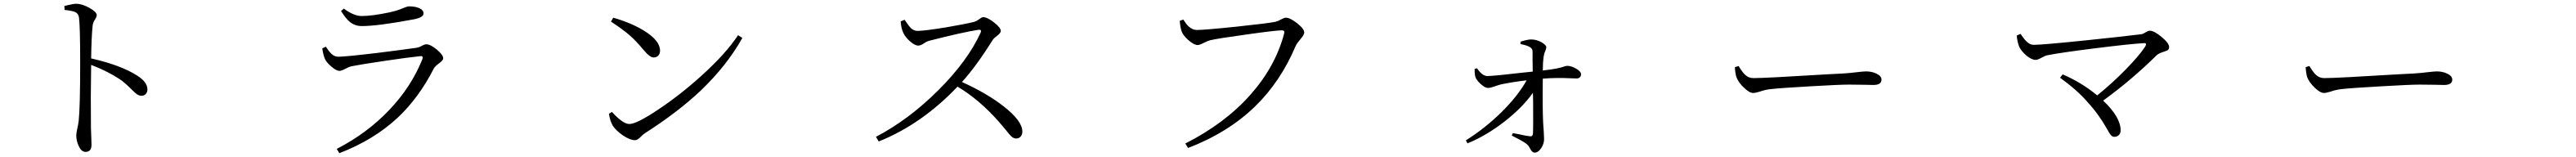

<svg xmlns="http://www.w3.org/2000/svg" viewBox="-20 -760 13540 825"><path d="M429.7 38.1Q407.2 38.1 393.6 6.8Q380.9 -19.5 380.9 -48.8Q380.9 -59.6 385.7 -82Q391.6 -106.4 393.6 -125Q401.4 -197.3 401.4 -431.6Q401.4 -616.2 395.5 -665Q393.6 -687.5 376 -696.3Q361.3 -703.1 319.3 -708L318.4 -728.5Q324.2 -729.5 334 -732.4Q366.2 -740.2 380.9 -740.2Q411.1 -740.2 449.7 -718.8Q488.3 -697.3 488.3 -680.7Q488.3 -671.9 480.5 -659.2Q468.8 -642.6 466.8 -625Q460.9 -570.3 459 -453.1Q614.3 -418 700.2 -363.3Q754.9 -329.1 754.9 -290Q754.9 -276.4 746.6 -266.6Q738.3 -256.8 723.6 -256.8Q710.9 -256.8 698.2 -265.6Q691.4 -270.5 673.8 -288.1Q645.5 -316.4 622.1 -335Q551.8 -383.8 459 -418.9Q456.1 -248 458 -87.9Q459 -65.4 460 -32.2Q460.9 -6.8 460.9 1Q460.9 38.1 429.7 38.1Z M1763.7 44.9 1750 22.5Q1911.1 -60.5 2027.3 -183.6Q2141.6 -303.7 2200.2 -449.2Q2206.1 -467.8 2188.5 -464.8Q2128.9 -459 2003.9 -440.4Q1878.9 -421.9 1829.1 -412.1Q1814.5 -409.2 1794.9 -398.4Q1775.4 -387.7 1763.7 -387.7Q1747.1 -387.7 1720.7 -411.1Q1695.3 -432.6 1687.5 -451.2Q1678.7 -471.7 1673.8 -505.9L1692.4 -514.6Q1710.9 -487.3 1722.7 -476.6Q1738.3 -461.9 1757.8 -461.9Q1794.9 -461.9 1959 -481.4Q2085.9 -497.1 2168 -508.8Q2182.6 -510.7 2199.2 -520.5Q2212.9 -527.3 2220.7 -527.3Q2242.2 -527.3 2275.9 -499.5Q2309.6 -471.7 2309.6 -453.1Q2309.6 -443.4 2287.6 -427.2Q2265.6 -411.1 2259.8 -399.4Q2181.6 -246.1 2070.3 -141.6Q1944.3 -24.4 1763.7 44.9ZM1881.8 -623Q1846.7 -623 1820.3 -643.6Q1798.8 -660.2 1772.5 -702.1L1787.1 -714.8Q1839.8 -675.8 1880.9 -675.8Q1936.5 -675.8 2028.3 -695.3Q2036.1 -697.3 2040 -698.2Q2071.3 -705.1 2102.5 -718.8Q2121.1 -726.6 2130.9 -726.6Q2163.1 -726.6 2184.6 -716.8Q2206.1 -707 2206.1 -689.5Q2206.1 -669.9 2163.1 -660.2Q2162.1 -660.2 2159.2 -659.2Q1966.8 -623 1881.8 -623Z M3317.4 -23.4Q3291 -23.4 3252 -49.8Q3217.8 -74.2 3201.2 -98.6Q3185.5 -126 3180.7 -162.1L3196.3 -171.9Q3253.9 -108.4 3288.1 -108.4Q3326.2 -108.4 3438.5 -183.6Q3553.7 -259.8 3666 -361.3Q3794.9 -477.5 3859.4 -575.2L3881.8 -560.5Q3798.8 -413.1 3662.1 -283.2Q3542 -169.9 3369.1 -59.6Q3361.3 -54.7 3349.6 -43Q3331.1 -23.4 3317.4 -23.4ZM3415 -458Q3395.5 -458 3361.3 -499Q3325.2 -543 3291 -573.2Q3253.9 -605.5 3191.4 -646.5L3203.1 -667Q3299.8 -639.6 3368.2 -596.7Q3449.2 -545.9 3449.2 -494.1Q3449.2 -477.5 3439.9 -467.8Q3430.7 -458 3415 -458Z M4598.6 -16.6 4584 -41Q4755.9 -130.9 4911.1 -285.2Q5066.4 -439.5 5134.8 -589.8Q5140.6 -605.5 5123 -603.5Q5040 -590.8 4864.3 -545.9Q4849.6 -542 4834.5 -531.2Q4819.3 -520.5 4806.6 -520.5Q4787.1 -520.5 4760.7 -544.9Q4737.3 -566.4 4727.5 -587.9Q4716.8 -610.4 4713.9 -647.5L4734.4 -656.2Q4736.3 -653.3 4741.2 -646.5Q4756.8 -623 4766.6 -613.3Q4783.2 -597.7 4801.8 -597.7Q4838.9 -597.7 4952.1 -616.2Q5055.7 -633.8 5101.6 -645.5Q5111.3 -648.4 5127 -659.2Q5140.6 -669.9 5147.5 -669.9Q5168.9 -669.9 5204.6 -642.1Q5240.2 -614.3 5240.2 -597.7Q5240.2 -585.9 5219.7 -571.3Q5203.1 -558.6 5198.2 -550.8Q5111.3 -412.1 5036.1 -329.1Q5166 -270.5 5253.9 -202.1Q5353.5 -125 5353.5 -68.4Q5353.5 -52.7 5344.7 -42.5Q5335.9 -32.2 5320.3 -32.2Q5307.6 -32.2 5294.9 -43.9Q5287.1 -50.8 5266.6 -77.1Q5244.1 -104.5 5228.5 -122.1Q5124 -239.3 5012.7 -304.7Q4825.2 -107.4 4598.6 -16.6Z M6224.6 17.6 6210 -5.9Q6417 -110.4 6551.8 -261.7Q6683.6 -410.2 6729.5 -584Q6734.4 -600.6 6717.8 -600.6Q6686.5 -600.6 6534.2 -579.1Q6384.8 -558.6 6341.8 -548.8Q6329.1 -545.9 6307.1 -534.7Q6285.2 -523.4 6275.4 -523.4Q6254.9 -523.4 6225.6 -549.8Q6198.2 -574.2 6190.9 -594.7Q6183.6 -615.2 6180.7 -650.4L6199.2 -657.2Q6215.8 -631.8 6227.5 -621.1Q6248 -602.5 6270.5 -602.5Q6311.5 -602.5 6480.5 -620.1Q6647.5 -637.7 6683.6 -645.5Q6696.3 -648.4 6713.9 -658.2Q6729.5 -667 6738.3 -667Q6760.7 -667 6797.9 -637.7Q6835 -608.4 6835 -588.9Q6835 -577.1 6815.9 -555.2Q6796.9 -533.2 6790 -518.6Q6710.9 -331.1 6577.1 -201.2Q6435.5 -63.5 6224.6 17.6Z M8045.9 42Q8032.2 42 8021.5 19.5Q8013.7 4.9 8006.8 -1Q7991.2 -14.6 7946.3 -37.1Q7932.6 -43.9 7925.8 -47.9L7931.6 -60.5Q7941.4 -58.6 7962.9 -54.7Q8005.9 -44.9 8021.5 -43.9Q8035.2 -42 8037.1 -55.7Q8039.1 -79.1 8038.1 -226.6Q8037.1 -257.8 8037.1 -272.5Q7982.4 -195.3 7888.7 -122.1Q7792 -46.9 7693.4 -6.8L7684.6 -22.5Q7783.2 -84 7870.1 -168.9Q7959 -256.8 8003.9 -337.9Q7936.5 -330.1 7873 -317.4Q7859.4 -314.5 7837.9 -306.6Q7813.5 -297.9 7800.8 -297.9Q7785.2 -297.9 7762.7 -318.4Q7741.2 -337.9 7735.4 -353.5Q7730.5 -367.2 7730.5 -397.5L7743.2 -401.4Q7770.5 -360.4 7797.9 -360.4Q7837.9 -361.3 7989.3 -378.9Q8021.5 -381.8 8036.1 -383.8Q8036.1 -402.3 8035.2 -443.4Q8035.2 -476.6 8035.2 -489.3Q8035.2 -505.9 8017.6 -514.6Q8000 -523.4 7971.7 -528.3V-541Q7974.6 -542 7981.4 -543.9Q8011.7 -552.7 8028.3 -552.7Q8054.7 -552.7 8082 -538.1Q8107.4 -523.4 8107.4 -511.7Q8107.4 -503.9 8102.5 -493.2Q8095.7 -479.5 8093.8 -464.8Q8088.9 -430.7 8088.9 -389.6Q8170.9 -398.4 8206.1 -412.1Q8212.9 -414.1 8215.8 -414.1Q8239.3 -414.1 8263.7 -399.4Q8290 -384.8 8290 -369.1Q8290 -360.4 8283.7 -354Q8277.3 -347.7 8267.6 -347.7Q8259.8 -347.7 8238.3 -348.6Q8157.2 -352.5 8088.9 -346.7Q8086.9 -193.4 8090.8 -114.3Q8091.8 -96.7 8093.8 -71.3Q8095.7 -43 8095.7 -29.3Q8095.7 -3.9 8080.1 19Q8064.5 42 8045.9 42Z M9194.3 -271.5Q9174.8 -271.5 9145.5 -299.8Q9118.2 -326.2 9107.4 -352.5Q9100.6 -371.1 9098.6 -407.2L9118.2 -413.1Q9120.1 -410.2 9123 -405.3Q9141.6 -376 9153.3 -366.2Q9170.9 -349.6 9196.3 -349.6Q9259.8 -349.6 9577.1 -369.1Q9657.2 -373 9669.9 -374Q9702.1 -376 9742.2 -380.9Q9775.4 -384.8 9788.1 -384.8Q9818.4 -384.8 9842.8 -373Q9869.1 -360.4 9869.1 -341.8Q9869.1 -313.5 9826.2 -313.5Q9811.5 -313.5 9780.3 -314.5Q9732.4 -315.4 9698.2 -315.4Q9649.4 -315.4 9498 -306.6Q9341.8 -297.9 9289.1 -292Q9258.8 -289.1 9228.5 -278.3Q9207 -271.5 9194.3 -271.5Z M11092.8 -41Q11082 -41 11073.2 -51.8Q11067.4 -58.6 11054.7 -82Q11010.7 -160.2 10952.1 -223.6Q10898.4 -286.1 10807.6 -351.6L10821.3 -369.1Q10919.9 -327.1 11002.9 -258.8Q11082 -322.3 11155.3 -397.5Q11226.6 -470.7 11255.9 -516.6Q11266.6 -535.2 11247.1 -533.2Q11175.8 -529.3 10989.3 -505.9Q10809.6 -483.4 10741.2 -469.7Q10730.5 -467.8 10710.9 -457Q10690.4 -445.3 10679.7 -445.3Q10658.2 -445.3 10629.9 -468.8Q10604.5 -491.2 10593.8 -512.7Q10583 -537.1 10580.1 -573.2L10599.6 -582Q10602.5 -579.1 10607.4 -571.3Q10623 -548.8 10633.8 -540Q10650.4 -524.4 10668.9 -524.4Q10715.8 -524.4 10951.2 -548.8Q11122.1 -566.4 11234.4 -580.1Q11243.2 -581.1 11256.8 -589.8Q11270.5 -598.6 11279.3 -598.6Q11301.8 -598.6 11341.3 -565.9Q11380.9 -533.2 11380.9 -512.7Q11380.9 -502 11373 -496.1Q11368.2 -493.2 11353.5 -488.3Q11327.1 -480.5 11315.4 -469.7Q11182.6 -338.9 11034.2 -231.4Q11126 -144.5 11126 -75.2Q11126 -59.6 11116.7 -50.3Q11107.4 -41 11092.8 -41Z M12194.3 -271.5Q12174.8 -271.5 12145.5 -299.8Q12118.2 -326.2 12107.4 -352.5Q12100.6 -371.1 12098.6 -407.2L12118.2 -413.1Q12120.1 -410.2 12123 -405.3Q12141.6 -376 12153.3 -366.2Q12170.9 -349.6 12196.3 -349.6Q12259.8 -349.6 12577.1 -369.1Q12657.2 -373 12669.9 -374Q12702.1 -376 12742.2 -380.9Q12775.4 -384.8 12788.1 -384.8Q12818.4 -384.8 12842.8 -373Q12869.1 -360.4 12869.1 -341.8Q12869.1 -313.5 12826.2 -313.5Q12811.5 -313.5 12780.3 -314.5Q12732.4 -315.4 12698.2 -315.4Q12649.4 -315.4 12498 -306.6Q12341.8 -297.9 12289.1 -292Q12258.8 -289.1 12228.5 -278.3Q12207 -271.5 12194.3 -271.5Z"/></svg>

Font: Bpmf Zihi Box R
Style: R
Weight: 400
Foundry: But Ko
Version: Version 1.320